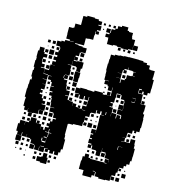

<svg xmlns="http://www.w3.org/2000/svg" viewBox="-130 -1003 1033 1137"><g transform="rotate(15 386.0 -434.0)"><path d="M742 -545H728V-529H704V-545H696V-531H676V-551H690V-556H673V-528H703V-499H704V-470H735V-432H733V-416H741V-388H743V-334H740V-307H722V-295H710V-307H700V-287H675V-282H673V-254H651V-253H668V-230H702V-255H730V-228H733V-205H740V-157H739V-128H732V-105H716V-91H703V-74H680V-68H693V-54H679V-67H676V-41H668V-19H647V-11H666V9H646V-10H644V17H617V20H575V13H552V-12H548V11H533V26H479V-5H450V-57H453V-84H464V-103H488V-84H499V-80H585V-77H600V-80H585V-102H606V-106H581V-133H578V-139H554V-160H553V-134H549V-108H523V-134H519V-137H492V-159H486V-141H466V-161H484V-168H463V-194H479V-200H465V-222H479V-228H463V-254H489V-238H490V-257H491V-315H490V-347H513V-349H494V-368H486V-351H466V-368H461V-346H435V-342H430V-317H407V-280H403V-254H374V-253H349V-248H322V-245H318V-176H321V-152H327V-90H318V-69H308V-49H284V-67H277V-50H255V-67H245V-52H227V-70H242V-72H221V-46H191V-72H189V-48H163V-72H159V-48H133V-74H157V-78H133V-100H125V-106H101V-125H100V-107H72V-128H69V-108H43V-128H33V-174H41V-196H71V-174H72V-195H93V-203H78V-219H94V-204H99V-228H133V-204H138V-219H154V-203H139V-202H167V-175H168V-189H184V-175H193V-194H213V-203H198V-219H213V-234H225V-252H243V-258H223V-283H218V-288H193V-314H216V-316H191V-342H187V-368H183V-381H166V-401H181V-407H162V-435H181V-438H163V-460H155V-470H135V-492H152V-494H130V-467H105V-465H130V-437H111V-436H131V-406H111V-399H124V-383H111V-374H129V-353H138V-340H155V-322H138V-318H163V-284H135V-283H158V-259H134V-282H131V-256H104V-253H68V-275H67V-260H45V-281H36V-321H37V-335H30V-387H32V-415H34V-443H42V-461H36V-501H40V-520H35V-562H38V-581H36V-621H42V-645H70V-621H76V-611H96V-591H76V-581H74V-562H77V-551H96V-531H77V-527H102V-495H129V-498H103V-524H128V-559H155V-560H135V-582H154V-591H136V-611H154V-622H137V-640H154V-653H159V-670H155V-676H131V-706H155V-712H175V-722H226V-724H201V-731H178V-760H177V-802H203V-806H208V-831H242V-887H265V-894H311V-890H337V-882H359V-860H342V-855H362V-827H342V-820H357V-802H339V-817H336V-793H334V-765H306V-763H290V-719H237V-714H259V-710H285V-706H311V-676H285V-672H278V-649H259V-641H276V-621H256V-638H255V-616H277V-620H315V-582H308V-559H284V-582H277V-586H251V-612H250V-587H227V-585H250V-558H253V-524H227V-522H247V-500H227V-494H249V-468H253V-443H257V-460H275V-442H258V-435H280V-407H259V-404H279V-383H287V-400H305V-382H288V-379H314V-355H315V-372H337V-355H349V-368H363V-354H350V-352H374V-373H397V-380H398V-409H400V-432H397V-410H375V-430H369V-408H343V-430H337V-410H315V-432H335V-435H310V-467H335V-472H377V-470H405V-469H420V-477H472V-468H487V-470H520V-522H518V-499H494V-522H487V-530H465V-552H487V-554H459V-583H458V-610H455V-652H457V-680H459V-708H483V-714H510V-717H537V-720H566V-721H626V-720H655V-714H679V-704H699V-682H707V-680H735V-642H734V-628H743V-574H742ZM398 -821H418V-829H396V-853H420V-831H424V-855H445V-864H457V-882H479V-890H517V-870H527V-865H552V-838H555V-828H575V-795H602V-767H574V-794H573V-766H549V-760H507V-763H480V-767H457V-762H419V-791H418V-801H398ZM431 -864V-878H445V-864ZM372 -877H384V-865H372ZM402 -877H414V-865H402ZM381 -844V-838H375V-844ZM506 -759V-743H490V-759ZM566 -759V-743H550V-759ZM534 -757V-745H522V-757ZM593 -756V-746H583V-756ZM107 -700H125V-682H107ZM78 -699H94V-683H78ZM307 -672V-650H285V-672ZM138 -653V-669H154V-653ZM123 -668V-654H109V-668ZM88 -663V-659H84V-663ZM580 -661V-647H559V-640H575V-622H557V-638H551V-616H525V-615H550V-587H523V-586H551V-560H555V-582H576V-591H582V-615H609V-618H628V-620H615V-642H628V-644H609V-647H582V-661ZM102 -645H130V-617H102ZM77 -640H95V-622H77ZM304 -639V-623H288V-639ZM106 -611H126V-591H106ZM575 -592H557V-610H575ZM77 -580H95V-562H77ZM260 -565V-577H272V-565ZM111 -566V-576H121V-566ZM312 -525H310V-497H282V-525H280V-557H312ZM126 -531H106V-551H126ZM274 -533H258V-549H274ZM255 -522H277V-500H255ZM225 -520H222V-502H225ZM711 -506V-516H721V-506ZM472 -515H480V-507H472ZM576 -495H552V-465H550V-437H530V-431H546V-411H530V-407H552V-376H581V-350H585V-372H607V-353H612V-374H609V-377H582V-405H609V-407H582V-435H609V-460H605V-468H583V-491H576ZM647 -467H668V-494H649V-492H667V-470H647ZM284 -493H308V-469H284ZM496 -471V-491H516V-471ZM576 -471H556V-491H576ZM725 -472H707V-490H725ZM271 -486V-476H261V-486ZM472 -485H480V-477H472ZM605 -442H587V-460H605ZM288 -459H304V-443H288ZM139 -458H153V-444H139ZM559 -458H573V-444H559ZM611 -434H610V-408H611ZM303 -428V-414H289V-428ZM141 -426H151V-416H141ZM568 -423V-419H564V-423ZM376 -381V-401H396V-381ZM556 -401H576V-381H556ZM349 -398H363V-384H349ZM321 -386V-396H331V-386ZM149 -394V-388H143V-394ZM551 -375H550V-354H551ZM522 -354V-371H518V-354ZM138 -369H154V-353H138ZM171 -356V-366H181V-356ZM377 -347H397V-349H377ZM186 -321H166V-341H186ZM438 -339H454V-323H438ZM471 -336H481V-326H471ZM184 -309V-293H168V-309ZM424 -309V-293H408V-309ZM450 -305V-297H442V-305ZM479 -304V-298H473V-304ZM459 -258H433V-284H459ZM195 -282H217V-260H195ZM186 -261H166V-281H186ZM425 -280V-262H407V-280ZM485 -262H467V-280H485ZM678 -279H694V-263H678ZM723 -264H709V-278H723ZM75 -252H97V-230H75ZM186 -231H166V-251H186ZM108 -233V-249H124V-233ZM694 -233H678V-249H694ZM199 -234V-248H213V-234ZM50 -235V-247H62V-235ZM140 -235V-247H152V-235ZM650 -229V-227H667V-229ZM64 -203H48V-219H64ZM183 -218V-204H169V-218ZM643 -194H666V-195H643V-194H640V-172H643ZM222 -188H219V-168H200V-165H220V-139H223V-164H238V-167H222ZM195 -127H190V-110H195V-103H217V-110H218V-137H200V-132H217V-110H195ZM555 -132H577V-110H555ZM499 -128H513V-114H499ZM470 -115V-127H482V-115ZM72 -75H40V-107H72ZM607 -87H608V-101H607ZM124 -83H108V-99H124ZM93 -84H79V-98H93ZM512 -97V-85H500V-97ZM530 -85V-97H542V-85ZM572 -97V-85H560V-97ZM217 -79H195V-76H217ZM65 -52H47V-70H65ZM93 -54H79V-68H93ZM122 -55H110V-67H122ZM713 -58V-64H719V-58ZM224 -43H248V-20H255V18H217V13H192V-15H217V-20H224ZM728 -19H704V-43H728ZM169 -24V-38H183V-24ZM273 -24H259V-38H273ZM303 -24H289V-38H303ZM92 -25H80V-37H92ZM200 -25V-37H212V-25ZM680 -25V-37H692V-25ZM59 -28H53V-34H59ZM114 -29V-33H118V-29ZM547 -16H533V-13H547ZM697 10H675V-12H697ZM184 7H168V-9H184ZM273 6H259V-8H273ZM120 3H112V-5H120Z"/></g></svg>

Font: Rubik-Storm
Style: Regular
Weight: 400
Designer: NaN (generative design), Hubert & Fischer (Rubik source font outlines)
Foundry: NaN, Hubert & Fischer
Version: Version 1.000